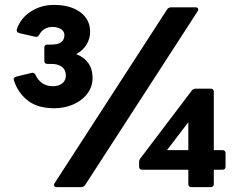

<svg xmlns="http://www.w3.org/2000/svg" viewBox="-20 -764 972 784"><path d="M37 -435Q36 -437 36 -440Q36 -448 46 -451L108 -466L112 -467Q121 -467 125 -458Q147 -412 196 -412Q219 -412 234 -423.5Q249 -435 249 -456Q249 -478 233.5 -490.5Q218 -503 190 -503H174Q161 -503 161 -516V-569Q161 -582 174 -582H190Q243 -582 243 -621Q243 -636 229 -645Q215 -654 195 -654Q158 -654 140 -622Q134 -611 123 -614L58 -629Q52 -631 49.5 -635Q47 -639 49 -645Q64 -690 106 -717Q148 -744 200 -744Q267 -744 307.5 -714.5Q348 -685 348 -634Q348 -606 333 -581.5Q318 -557 291 -543Q323 -531 340.5 -506.5Q358 -482 358 -446Q358 -410 336.5 -381.5Q315 -353 279 -337.5Q243 -322 202 -322Q134 -322 94 -353Q54 -384 37 -435ZM212 0Q204 0 201.5 -4.5Q199 -9 203 -16L662 -725Q668 -734 678 -734H778Q786 -734 788.5 -729.5Q791 -725 787 -718L328 -9Q322 0 312 0ZM762 0Q749 0 749 -13V-71H561Q548 -71 548 -84V-101Q548 -111 553 -117L763 -394Q769 -402 779 -402H840Q853 -402 853 -389V-151H888Q901 -151 901 -138V-84Q901 -71 888 -71H853V-13Q853 0 840 0ZM662 -151H749V-265Z"/></svg>

Font: LINE Seed Sans TH App
Style: Bold
Weight: 700
Designer: Dalton Maag Ltd | Thai characters by Cadson Demak Co.,Ltd.
Foundry: Dalton Maag Ltd
Version: Version 1.003